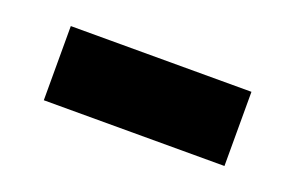

<svg xmlns="http://www.w3.org/2000/svg" viewBox="-35 -432 487 316"><g transform="rotate(20 208.0 -274.0)"><path d="M49.8 -209V-338.9H366.2V-209Z"/></g></svg>

Font: Archivo Expanded SemiBold
Style: Regular
Weight: 600
Width: 7
Designer: Hector Gatti
Foundry: Omnibus-Type
Version: Version 2.001